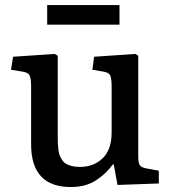

<svg xmlns="http://www.w3.org/2000/svg" viewBox="-20 -731 680 765"><path d="M168 -632.8V-710.9H456.1V-632.8ZM262.2 14.2Q104 14.2 104 -155.8V-384.8Q104 -418.9 97.9 -430.7Q91.8 -442.4 68.8 -445.8L23.9 -453.1L32.2 -504.9L198.2 -516.1L210 -508.8V-189.9Q210 -171.9 210.4 -161.1Q210.9 -150.4 212.6 -135.5Q214.4 -120.6 217.8 -111.8Q221.2 -103 227.8 -93.3Q234.4 -83.5 243.7 -78.1Q252.9 -72.8 266.8 -69.3Q280.8 -65.9 298.8 -65.9Q353 -65.9 388.9 -100.3Q424.8 -134.8 424.8 -203.1V-384.8Q424.8 -419.4 418.9 -430.9Q413.1 -442.4 391.1 -445.8L348.1 -453.1L355 -504.9L519 -516.1L530.8 -508.8V-106.9Q530.8 -83 536.9 -73.2Q543 -63.5 563 -60.1L612.8 -50.8V0L448.2 5.9L433.1 -76.2H430.2Q414.6 -56.2 399.9 -42Q385.3 -27.8 364.7 -13.9Q344.2 0 318.6 7.1Q293 14.2 262.2 14.2Z"/></svg>

Font: Literata Book Medium
Style: Regular
Weight: 500
Designer: Latin by Veronika Burian and Jose Scaglione. Greek by Irene Vlachou. Cyrillic by Vera Evstafieva
Foundry: TypeTogether
Version: Version 2.003;PS 002.003;hotconv 1.0.88;makeotf.lib2.5.64775